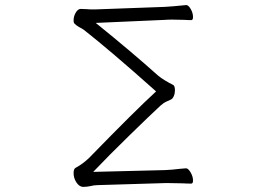

<svg xmlns="http://www.w3.org/2000/svg" viewBox="-20 -725 1040 754"><path d="M334 6Q330 7 322 8Q314 9 307 9Q292 9 280.5 -8Q269 -25 269 -45Q269 -62 277 -66Q305 -81 330 -105Q512 -292 593 -366Q409 -530 309 -608Q302 -613 290 -619Q277 -627 273 -632Q269 -635 269 -645Q269 -661 277.5 -675.5Q286 -690 297 -690L322 -689Q329 -688 344 -688H353L627 -698Q650 -699 710 -705H712Q720 -705 729 -689.5Q738 -674 738 -658Q738 -646 731 -646Q715 -646 705 -647L657 -648Q638 -648 628 -647L356 -635Q496 -522 601 -428Q623 -410 659 -392Q667 -389 667 -370Q667 -358 662.5 -347.5Q658 -337 651 -334Q647 -332 634.5 -326.5Q622 -321 610 -310Q569 -272 488.5 -193.5Q408 -115 346 -50L627 -57Q654 -58 686 -62L710 -64H711Q719 -64 728.5 -48Q738 -32 738 -16Q738 -4 731 -4Q712 -4 699 -5L644 -6H628L363 2Q350 2 334 6Z"/></svg>

Font: JyunsaiKaai Light
Style: Regular
Weight: 300
Designer: Fontworks Inc.
Version: Version 0.030;April 7, 2024;FontCreator 14.0.0.2901 64-bit